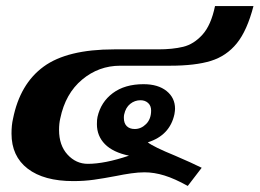

<svg xmlns="http://www.w3.org/2000/svg" viewBox="-20 -588 857 634"><path d="M457 -19Q437 -19 412.5 -15.5Q388 -12 364 -7Q322 1 290 5.5Q258 10 222 10Q125 10 71.5 -31Q18 -72 18 -147Q18 -175 23 -196Q46 -311 124 -368Q202 -425 357 -425H502Q550 -425 585 -433.5Q620 -442 648.5 -473.5Q677 -505 690 -568H817Q796 -487 762 -445Q728 -403 676.5 -387Q625 -371 541 -371H377Q306 -371 251 -325Q196 -279 179 -197Q175 -180 175 -159Q175 -108 203 -77.5Q231 -47 270 -47Q326 -47 406 -74Q353 -85 326.5 -112Q300 -139 300 -178Q300 -194 302 -202Q313 -251 352.5 -280.5Q392 -310 454 -310Q502 -310 530 -287.5Q558 -265 558 -229Q558 -223 556 -211Q541 -141 468 -118Q487 -103 558 -74Q614 -50 646 -34L600 26Q557 2 523 -8.5Q489 -19 457 -19ZM479 -223Q479 -239 469 -248Q459 -257 444 -257Q425 -257 410 -245Q395 -233 390 -210Q389 -206 389 -199Q389 -181 398.5 -171.5Q408 -162 425 -162Q446 -162 462.5 -178.5Q479 -195 479 -223Z"/></svg>

Font: Trirong ExtraBold
Style: Italic
Weight: 800
Italic angle: -12°
Designer: Katatrad Team
Foundry: CadsonDemak
Version: Version 1.001